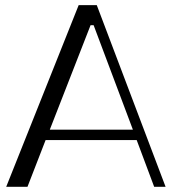

<svg xmlns="http://www.w3.org/2000/svg" viewBox="-20 -720 660 740"><path d="M3.9 0 283.2 -700.2H353L618.2 0H574.2L506.8 -180.2H155.8L85.9 0ZM171.9 -220.2H492.2L340.8 -623H329.1Z"/></svg>

Font: Ribes
Style: Regular
Weight: 400
Designer: Luigi Gorlero
Foundry: Collletttivo
Version: Version 2.100;Glyphs 3.2 (3217)